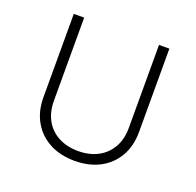

<svg xmlns="http://www.w3.org/2000/svg" viewBox="-102 -649 781 765"><g transform="rotate(20 288.5 -266.5)"><path d="M288.6 8.3Q228 8.3 182.6 -15.6Q137.2 -39.6 111.6 -83.7Q85.9 -127.9 85.9 -187.5V-541H129.9V-189Q129.9 -140.6 149.7 -105.7Q169.4 -70.8 205.3 -52Q241.2 -33.2 288.6 -33.2Q335.9 -33.2 371.6 -52Q407.2 -70.8 427.2 -105.7Q447.3 -140.6 447.3 -189V-541H491.2V-187.5Q491.2 -127.9 465.6 -83.7Q439.9 -39.6 394.5 -15.6Q349.1 8.3 288.6 8.3Z"/></g></svg>

Font: Inter 17pt ExtraLight
Style: Regular
Weight: 250
Version: Version 4.001;git-66647c0bb